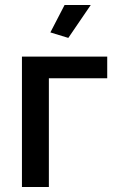

<svg xmlns="http://www.w3.org/2000/svg" viewBox="-20 -750 469 770"><path d="M254 -598 182 -620 239 -730H344ZM410 -436H176V0H68V-523H410Z"/></svg>

Font: Oxford Sans SemiBold
Style: Regular
Weight: 600
Designer: Matt McInerney, Pablo Impallari, Rodrigo Fuenzalida
Foundry: Matt McInerney, Pablo Impallari, Rodrigo Fuenzalida
Version: Version 3.000g; ttfautohint (v1.5) -l 8 -r 28 -G 28 -x 14 -D